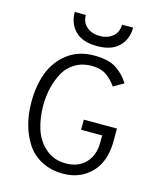

<svg xmlns="http://www.w3.org/2000/svg" viewBox="-135 -1028 955 1137"><g transform="rotate(15 342.5 -459.5)"><path d="M180 -931H248Q248 -885 279.5 -858.5Q311 -832 359 -832Q407 -832 438.5 -858.5Q470 -885 470 -931H538Q538 -860 493 -815Q448 -770 359 -770Q270 -770 225 -815Q180 -860 180 -931ZM360 12Q285 12 227.5 -18.5Q170 -49 136.5 -101Q103 -153 86.5 -216Q70 -279 70 -350Q70 -450 99.5 -529.5Q129 -609 196 -660.5Q263 -712 360 -712Q446 -712 494 -681.5Q542 -651 574 -599L512 -563Q484 -603 449.5 -626Q415 -649 360 -649Q303 -649 259 -622.5Q215 -596 191 -551.5Q167 -507 155 -456Q143 -405 143 -350Q143 -269 164.5 -203.5Q186 -138 236.5 -94.5Q287 -51 360 -51Q436 -51 481 -98Q526 -145 526 -225V-267H397V-329H600V-252Q600 -127 532.5 -57.5Q465 12 360 12Z"/></g></svg>

Font: Overpass Light
Style: Regular
Weight: 300
Designer: Delve Withrington, Thomas Jockin
Foundry: Delve Fonts
Version: Version 3.000;DELV;Overpass